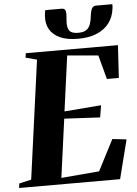

<svg xmlns="http://www.w3.org/2000/svg" viewBox="-81 -1019 759 1067"><g transform="rotate(-5 298.5 -486.0)"><path d="M-18.5 0 -15 -25 52.5 -40.5 143 -702 80.5 -718.5 84 -743H598L587 -561H520.5L484.5 -695.5L312 -710.5L270 -402L475.5 -418.5L464.5 -351.5L265 -362L220.5 -35.5L432.5 -53.5L521.5 -226L600 -217L545 0ZM304 -972Q321 -972 325 -959.2Q329 -946.5 327 -926Q326.5 -920 325.8 -913.2Q325 -906.5 325 -901Q322.5 -865.5 334.8 -848Q347 -830.5 384 -830.5Q413.5 -830.5 429.2 -841Q445 -851.5 452.2 -872Q459.5 -892.5 462.5 -922Q465 -944 472 -958.2Q479 -972.5 496 -972.5H586.5Q587 -967 586.8 -961Q586.5 -955 585.5 -948.5Q580 -902 554.8 -868.2Q529.5 -834.5 485.8 -816Q442 -797.5 381 -797.5Q320.5 -797.5 281 -815Q241.5 -832.5 223 -865Q204.5 -897.5 208 -941.5Q208.5 -950 209.5 -957.2Q210.5 -964.5 213 -972Z"/></g></svg>

Font: Merriweather 120pt ExtraBold
Style: Italic
Weight: 800
Italic angle: -7.8°
Version: Version 2.101